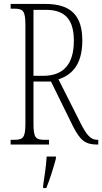

<svg xmlns="http://www.w3.org/2000/svg" viewBox="-20 -734 519 975"><path d="M34 0H229V-24H207C160 -24 150 -35 150 -108V-320H239L351 -92C388 -20 414 0 474 0H479V-24H474C439 -24 418 -52 389 -109L277 -331C337 -351 398 -397 398 -528C398 -651 344 -714 211 -714H34V-690H51C98 -690 109 -679 109 -606V-108C109 -35 98 -24 51 -24H34ZM199 -349H150V-684H214C317 -684 355 -627 355 -527C355 -412 306 -349 199 -349ZM199 208V221H215C232 181 253 113 264 71V61H217C214 113 206 160 199 208Z"/></svg>

Font: Noto Serif Devanagari ExtraCondensed ExtraLight
Style: Regular
Weight: 200
Width: 2
Designer: Universal Thirst, Indian Type Foundry and the Monotype Design Team
Foundry: Monotype Imaging Inc.
Version: Version 2.004